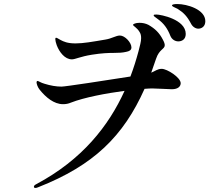

<svg xmlns="http://www.w3.org/2000/svg" viewBox="-20 -898 1040 951"><path d="M859 -878C847 -878 832 -877 832 -871C832 -866 844 -862 860 -854C890 -835 907 -817 926 -781C934 -765 949 -756 962 -756C979 -756 997 -767 997 -793C997 -852 905 -878 859 -878ZM755 -826C748 -826 741 -826 741 -822C741 -817 750 -813 761 -804C792 -782 810 -756 824 -720C832 -701 849 -693 863 -693C880 -693 900 -702 900 -730C900 -802 776 -826 755 -826ZM781 -557C760 -557 749 -546 729 -538C737 -560 745 -583 753 -607C769 -655 796 -654 796 -674C796 -680 794 -688 787 -701C769 -736 748 -756 715 -775C701 -782 686 -785 671 -785C652 -785 639 -779 639 -775C639 -769 658 -762 671 -740C677 -731 679 -722 679 -709C679 -692 673 -671 666 -644C655 -603 642 -561 626 -519C506 -500 303 -469 285 -469C258 -469 230 -474 201 -483C182 -488 171 -497 166 -497C163 -497 161 -494 161 -491C161 -482 167 -465 177 -453C207 -416 247 -382 292 -382C306 -382 318 -384 332 -390C396 -415 505 -436 597 -448C518 -274 387 -107 160 14C150 19 148 23 148 27C148 31 151 33 155 33C159 33 164 32 170 29C444 -79 591 -223 696 -458C711 -459 723 -460 733 -460C756 -460 814 -456 831 -456C863 -456 875 -471 875 -486C875 -514 808 -557 781 -557ZM336 -604C353 -604 378 -618 435 -627C485 -635 519 -636 546 -636C569 -636 587 -637 604 -641C621 -644 631 -650 631 -663C631 -687 599 -722 574 -722C554 -722 534 -707 502 -702C437 -691 393 -683 354 -683C314 -683 295 -692 280 -700C267 -707 262 -711 258 -711C254 -711 254 -708 254 -703C254 -697 257 -685 261 -674C274 -640 301 -604 336 -604Z"/></svg>

Font: Shippori Mincho OTF SemiBold
Style: Regular
Weight: 600
Designer: FONTDASU
Foundry: FONTDASU / Google Inc. / but / Adobe
Version: Version 3.300;hotconv 1.0.109;makeotfexe 2.5.65596